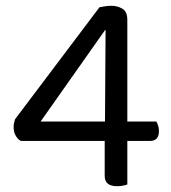

<svg xmlns="http://www.w3.org/2000/svg" viewBox="-20 -634 588 662"><path d="M323 -609Q332 -611 343.5 -612.5Q355 -614 364 -614Q385 -614 402 -604Q419 -594 419 -565V-215H519Q522 -210 525 -201.5Q528 -193 528 -182Q528 -148 497 -148H419V2Q414 4 404.5 6Q395 8 384 8Q341 8 341 -27V-148H52Q42 -153 34.5 -165.5Q27 -178 27 -195Q27 -204 28.5 -210.5Q30 -217 32 -223ZM344 -530H342L120 -215H342Z"/></svg>

Font: Baloo Thambi 2
Style: Regular
Weight: 400
Designer: Aadarsh Rajan and Ek Type
Foundry: Ek Type
Version: Version 1.640;hotconv 1.0.111;makeotfexe 2.5.65597; ttfautoh